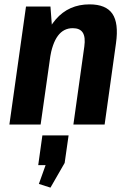

<svg xmlns="http://www.w3.org/2000/svg" viewBox="-20 -570 592 879"><path d="M366 -357Q372 -400 359 -420.5Q346 -441 313 -441Q271 -441 245 -406Q219 -371 208 -300L150 -230L157 -279Q176 -413 235.5 -481.5Q295 -550 390 -550Q465 -550 494.5 -507Q524 -464 511 -372L459 0H316ZM99 -540H211L222 -394L166 0H23ZM294 50 276 176 211 289 158 272 218 104 268 186H155L174 50Z"/></svg>

Font: Pathway Extreme Condensed
Style: Bold Italic
Weight: 700
Width: 3
Italic angle: -8°
Version: Version 1.001;gftools[0.9.26]